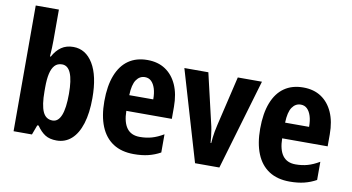

<svg xmlns="http://www.w3.org/2000/svg" viewBox="-75 -946 2097 1143"><g transform="rotate(10 973.5 -375.0)"><path d="M197 -574Q197 -553 196 -528Q195 -503 193 -476H198Q219 -515 249 -535.5Q279 -556 321 -556Q396 -556 440.5 -483Q485 -410 485 -275Q485 -185 465 -121Q445 -57 407.5 -23.5Q370 10 318 10Q276 10 249 -7Q222 -24 198 -59H190L168 0H57V-760H197ZM273 -442Q245 -442 228.5 -424Q212 -406 204.5 -372.5Q197 -339 197 -290V-266Q197 -183 215 -143Q233 -103 274 -103Q308 -103 325.5 -146Q343 -189 343 -276Q343 -359 325.5 -400.5Q308 -442 273 -442Z M769 -556Q833 -556 878 -526Q923 -496 947.5 -441Q972 -386 972 -309V-236H697Q698 -167 724 -132Q750 -97 802 -97Q841 -97 874.5 -106.5Q908 -116 945 -138V-28Q911 -9 872.5 0.5Q834 10 785 10Q710 10 659.5 -23Q609 -56 583.5 -118.5Q558 -181 558 -270Q558 -363 583 -427Q608 -491 655 -523.5Q702 -556 769 -556ZM772 -453Q740 -453 720 -424Q700 -395 698 -331H843Q843 -369 834.5 -396Q826 -423 810.5 -438Q795 -453 772 -453Z M1154 0 993 -547H1138L1207 -251Q1212 -232 1215 -213Q1218 -194 1220.5 -174Q1223 -154 1224 -135H1228Q1229 -151 1231 -168.5Q1233 -186 1236.5 -205.5Q1240 -225 1245 -246L1316 -547H1462L1301 0Z M1711 -556Q1775 -556 1820 -526Q1865 -496 1889.5 -441Q1914 -386 1914 -309V-236H1639Q1640 -167 1666 -132Q1692 -97 1744 -97Q1783 -97 1816.5 -106.5Q1850 -116 1887 -138V-28Q1853 -9 1814.5 0.5Q1776 10 1727 10Q1652 10 1601.5 -23Q1551 -56 1525.5 -118.5Q1500 -181 1500 -270Q1500 -363 1525 -427Q1550 -491 1597 -523.5Q1644 -556 1711 -556ZM1714 -453Q1682 -453 1662 -424Q1642 -395 1640 -331H1785Q1785 -369 1776.5 -396Q1768 -423 1752.5 -438Q1737 -453 1714 -453Z"/></g></svg>

Font: Noto Sans Display Condensed
Style: Bold
Weight: 700
Width: 3
Designer: Monotype Design Team
Foundry: Monotype Imaging Inc.
Version: Version 2.003